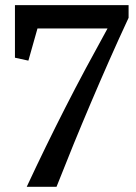

<svg xmlns="http://www.w3.org/2000/svg" viewBox="-20 -720 525 740"><path d="M475.6 -700.2V-651.4Q436.5 -567.4 400.6 -486.1Q364.7 -404.8 330.6 -324.5Q296.4 -244.1 263.4 -163.6Q230.5 -83 197.8 0H83Q119.6 -78.6 156.5 -154.3Q193.4 -230 231.7 -305.2Q270 -380.4 310.5 -456.1Q351.1 -531.7 394.5 -610.4H124.5L89.4 -486.3L37.6 -497.6V-700.2Z"/></svg>

Font: Brawler
Style: Regular
Weight: 400
Version: Version 1.000